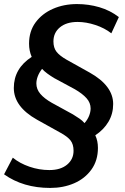

<svg xmlns="http://www.w3.org/2000/svg" viewBox="-26 -735 616 945"><path d="M221 190Q88 190 -6 123L37 41Q71 69 119 85.5Q167 102 217 102Q272 102 304 75.5Q336 49 336 7Q336 -25 321 -44Q306 -63 271 -82L156 -146Q42 -210 42 -302Q42 -398 130 -455Q117 -485 117 -520Q117 -581 149 -624.5Q181 -668 234.5 -691.5Q288 -715 353 -715Q410 -715 463 -699.5Q516 -684 559 -651L522 -571Q489 -597 443.5 -612Q398 -627 356 -627Q301 -627 269 -600.5Q237 -574 237 -531Q237 -500 252 -480.5Q267 -461 302 -441L415 -378Q531 -313 531 -223Q531 -175 508 -136Q485 -97 443 -69Q456 -42 456 -7Q456 55 424 99.5Q392 144 339 167Q286 190 221 190ZM153 -324Q153 -296 172.5 -273Q192 -250 229 -229L333 -172Q351 -161 365.5 -151Q380 -141 390 -129Q405 -146 412.5 -165Q420 -184 420 -201Q420 -229 400 -251.5Q380 -274 342 -296L240 -351Q222 -362 207 -373Q192 -384 181 -396Q167 -378 160 -359.5Q153 -341 153 -324Z"/></svg>

Font: Mulish
Style: Bold Italic
Weight: 700
Italic angle: -9°
Designer: Vernon Adams
Foundry: Vernon Adams
Version: Version 3.603; ttfautohint (v1.8.3)